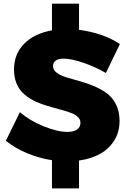

<svg xmlns="http://www.w3.org/2000/svg" viewBox="-20 -877 695 1057"><path d="M272 -513.2Q272 -491.7 292.2 -476.6Q312.5 -461.4 344.7 -451.4Q377 -441.4 416 -430.9Q455.1 -420.4 494.1 -404.3Q533.2 -388.2 565.4 -365.5Q597.7 -342.8 617.9 -303.5Q638.2 -264.2 638.2 -211.9Q638.2 -149.4 608.2 -102.3Q578.1 -55.2 529.1 -28.8Q480 -2.4 415 6.8V160.2H266.1V4.9Q195.3 -5.9 128.9 -33.7Q62.5 -61.5 12.2 -102.1L89.8 -259.8Q142.6 -213.4 219.2 -182.1Q295.9 -150.9 351.1 -150.9Q384.8 -150.9 403.8 -163.8Q422.9 -176.8 422.9 -201.2Q422.9 -218.3 410.4 -231.4Q397.9 -244.6 376.7 -253.2Q355.5 -261.7 328.1 -269.3Q300.8 -276.9 270.3 -285.4Q239.7 -293.9 209.5 -304.2Q179.2 -314.5 151.9 -330.6Q124.5 -346.7 103.3 -367.9Q82 -389.2 69.6 -421.4Q57.1 -453.6 57.1 -494.1Q57.1 -579.6 112.8 -636Q168.5 -692.4 266.1 -710V-856.9H415V-712.9Q547.4 -695.3 640.1 -634.8L563 -475.1Q507.3 -507.8 440.2 -531Q373 -554.2 330.1 -554.2Q302.7 -554.2 287.4 -543.9Q272 -533.7 272 -513.2Z"/></svg>

Font: Montserrat-Arabic ExtraBold
Style: Regular
Weight: 800
Designer: Mohamed Gaber
Foundry: Kief Type Foundry
Version: Version 5.008;PS 005.008;hotconv 1.0.88;makeotf.lib2.5.64775